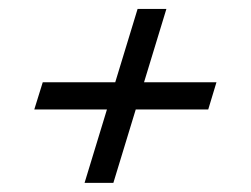

<svg xmlns="http://www.w3.org/2000/svg" viewBox="-20 -432 548 420"><path d="M165 -32 281 -412.5H344L228 -32ZM73.5 -252H453.5L435.5 -192.5H55Z"/></svg>

Font: Newsreader 24pt
Style: Bold Italic
Weight: 700
Italic angle: -17°
Designer: Hugues Gentile
Foundry: Production Type
Version: Version 1.003